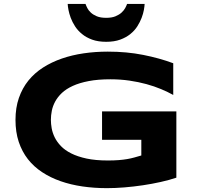

<svg xmlns="http://www.w3.org/2000/svg" viewBox="-20 -955 1022 993"><path d="M537.1 -688Q635.7 -688 720.5 -671.1Q805.2 -654.3 876 -627.9V-463.9Q848.1 -479.5 813.2 -494.1Q778.3 -508.8 737.3 -520Q696.3 -531.2 649.4 -538.1Q602.5 -544.9 550.8 -544.9Q486.3 -544.9 438.5 -535.6Q390.6 -526.4 356.4 -510.7Q322.3 -495.1 300.3 -474.4Q278.3 -453.6 265.6 -430.2Q252.9 -406.7 248 -382.3Q243.2 -357.9 243.2 -335Q243.2 -314.9 247.3 -291.5Q251.5 -268.1 262.9 -244.6Q274.4 -221.2 294.9 -199.7Q315.4 -178.2 348.4 -161.6Q381.3 -145 427.7 -135Q474.1 -125 538.1 -125Q570.3 -125 594.2 -127Q618.2 -128.9 637.9 -132.3Q657.7 -135.7 675 -140.6Q692.4 -145.5 710.9 -150.9V-231.9H507.8V-378.9H892.1V-36.1Q856 -23.9 811.3 -13.9Q766.6 -3.9 719 3.2Q671.4 10.3 623.5 14.2Q575.7 18.1 533.2 18.1Q467.3 18.1 406.7 9.3Q346.2 0.5 293.7 -17.8Q241.2 -36.1 198 -64.5Q154.8 -92.8 124.3 -131.8Q93.8 -170.9 76.9 -221.4Q60.1 -272 60.1 -335Q60.1 -397.5 77.6 -448.2Q95.2 -499 126.7 -538.1Q158.2 -577.1 202.4 -605.5Q246.6 -633.8 299.6 -652.1Q352.5 -670.4 412.8 -679.2Q473.1 -688 537.1 -688ZM728 -934.6Q727.5 -922.4 724.1 -903.3Q720.7 -884.3 712.4 -862.5Q704.1 -840.8 690.2 -818.8Q676.3 -796.9 654.3 -779.1Q632.3 -761.2 601.6 -750Q570.8 -738.8 529.3 -738.8Q487.3 -738.8 456.5 -750Q425.8 -761.2 404.1 -779.1Q382.3 -796.9 368.2 -818.8Q354 -840.8 345.9 -862.5Q337.9 -884.3 334.2 -903.3Q330.6 -922.4 330.1 -934.6H422.4Q425.3 -925.8 431.4 -913.6Q437.5 -901.4 449.5 -890.1Q461.4 -878.9 480.7 -870.8Q500 -862.8 529.3 -862.8Q558.1 -862.8 577.4 -870.8Q596.7 -878.9 608.9 -890.1Q621.1 -901.4 627.7 -913.6Q634.3 -925.8 637.2 -934.6H728Z"/></svg>

Font: REH Gaming
Style: Gaming
Weight: 700
Designer: Astigmatic (AOETI)
Foundry: Astigmatic (AOETI)
Version: Version 1.001 2011